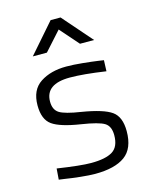

<svg xmlns="http://www.w3.org/2000/svg" viewBox="-113 -812 712 896"><g transform="rotate(-15 243.0 -363.5)"><path d="M411 -492 409 -439Q301 -455 236 -455Q118 -455 118 -370Q118 -331 143.5 -314.5Q169 -298 248 -286Q351 -269 389.5 -241.5Q428 -214 428 -145Q428 -61 379 -25.5Q330 10 235 10Q208 10 165 5.5Q122 1 92 -4L63 -8L67 -61Q179 -44 230 -44Q300 -44 333.5 -65Q367 -86 367 -142Q367 -185 340.5 -201.5Q314 -218 230 -231Q133 -246 95 -273Q57 -300 57 -368Q57 -443 107.5 -476Q158 -509 233 -509Q267 -509 311.5 -504.5Q356 -500 384 -496ZM95 -595 219 -737H267L391 -595H323L244 -685L163 -595Z"/></g></svg>

Font: TitilliumText22L Lt
Style: Thin
Weight: 300
Designer: Campivisivi
Foundry: Campivisivi
Version: 1.000